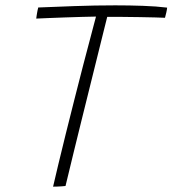

<svg xmlns="http://www.w3.org/2000/svg" viewBox="-20 -691 645 718"><path d="M115.5 -621.5Q116 -626 116.8 -631.2Q117.5 -636.5 118.5 -641.8Q119.5 -647 120.5 -652.5Q121.5 -658 123 -663Q181.5 -665.5 258 -668.2Q334.5 -671 411 -671Q464.5 -671 514.5 -669.2Q564.5 -667.5 605 -662.5Q604.5 -655.5 602 -644.5Q599.5 -633.5 597 -624.5Q585.5 -625 560.2 -625.8Q535 -626.5 502.8 -627Q470.5 -627.5 438.2 -627.8Q406 -628 381 -628Q376.5 -609.5 366.2 -568.8Q356 -528 342.5 -473.2Q329 -418.5 313.8 -357.5Q298.5 -296.5 283.8 -236.5Q269 -176.5 256.5 -125.5Q244 -74.5 235.8 -40Q227.5 -5.5 225 4.5Q220.5 5 211 5.8Q201.5 6.5 192.2 6.8Q183 7 178.5 7Q185.5 -23.5 197.8 -75Q210 -126.5 225.8 -189.8Q241.5 -253 258.5 -320Q275.5 -387 291.5 -449Q307.5 -511 320.5 -559Q326 -580.5 330.8 -598.2Q335.5 -616 339 -629Q317 -628.5 286.2 -627.8Q255.5 -627 222.8 -625.8Q190 -624.5 161.5 -623.5Q133 -622.5 115.5 -621.5Z"/></svg>

Font: Grandstander Thin
Style: Italic
Weight: 100
Italic angle: -15°
Designer: Tyler Finck
Foundry: Etcetera Type Co
Version: Version 1.200